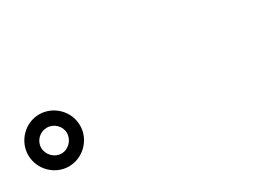

<svg xmlns="http://www.w3.org/2000/svg" viewBox="-20 -1088 1040 761"><g transform="rotate(-30 500.0 -708.0)"><path d="M29 -708C29 -643 83 -589 147 -589C212 -589 266 -643 266 -708C266 -773 212 -827 147 -827C83 -827 29 -773 29 -708ZM88 -708C88 -740 115 -766 147 -766C179 -766 206 -740 206 -708C206 -676 179 -648 147 -648C115 -648 88 -676 88 -708Z"/></g></svg>

Font: Spoqa Han Sans Neo Bold
Style: Bold
Weight: 700
Designer: [Spoqa Han Sans Neo] Dong-huui Kim  Younghwa Kang  Yujin Lee  [Noto Sans] Ryoko NISHIZUKA  (kana & ideographs); Paul D. 
Foundry: Spoqa (http://www.spoqa-han-sans.com)
Version: Version 1.000